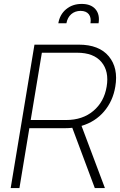

<svg xmlns="http://www.w3.org/2000/svg" viewBox="-20 -954 611 974"><path d="M34.2 0 154.8 -727.5H379.4Q482.9 -727.5 532 -668.2Q581.1 -608.9 564.9 -514.2Q552.7 -440.9 507.8 -388.4Q462.9 -335.9 393.6 -315.4L512.2 0H460.9L346.7 -305.7Q328.6 -303.7 309.6 -303.7H128.9L78.6 0ZM135.7 -345.2H315.4Q398.9 -345.2 453.6 -391.4Q508.3 -437.5 521 -514.2Q534.2 -592.3 494.6 -639.4Q455.1 -686.5 371.6 -686.5H192.4ZM275.9 -835.9Q283.2 -880.4 315.4 -907.2Q347.7 -934.1 394.5 -934.1Q441.4 -934.1 464.4 -907.2Q487.3 -880.4 480 -835.9H439Q443.4 -865.2 430.4 -881.8Q417.5 -898.4 388.7 -898.9Q359.9 -898.4 341.1 -881.8Q322.3 -865.2 316.9 -835.9Z"/></svg>

Font: Inter Display Extra Light
Style: Italic
Weight: 200
Italic angle: -9.39999°
Designer: Rasmus Andersson
Foundry: rsms
Version: Version 4.000;git-4fc901f